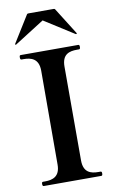

<svg xmlns="http://www.w3.org/2000/svg" viewBox="-103 -1010 639 1064"><g transform="rotate(-10 216.5 -478.5)"><path d="M37 -798C38 -798 39 -798 40 -799L207 -905L374 -799C376 -798 376 -798 377 -798C380 -798 381 -799 381 -801C381 -802 381 -802 380 -804L287 -952C285 -956 282 -957 278 -957H136C132 -957 129 -956 127 -952L35 -804C34 -802 34 -802 34 -801C34 -799 36 -798 37 -798ZM378 0C384 0 385 -6 385 -13C385 -19 384 -24 378 -24H366C324 -24 282 -35 282 -104V-632C282 -701 323 -712 366 -712H378C384 -712 385 -718 385 -725C385 -732 384 -737 378 -737H54C48 -737 47 -732 47 -725C47 -718 48 -712 54 -712H66C107 -712 151 -701 151 -632L150 -104C150 -37 109 -24 66 -24H54C48 -24 47 -19 47 -13C47 -6 48 0 54 0Z"/></g></svg>

Font: Shippori Mincho OTF
Style: Bold
Weight: 800
Designer: FONTDASU
Foundry: FONTDASU / Google Inc. / but / Adobe
Version: Version 3.300;hotconv 1.0.109;makeotfexe 2.5.65596